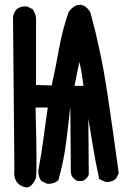

<svg xmlns="http://www.w3.org/2000/svg" viewBox="-20 -787 540 814"><path d="M130.9 -331.1Q134.8 -165 134.8 -106.4Q134.8 -37.1 131.8 -31.2Q116.2 4.9 94.7 7.8H93.8Q71.3 4.9 56.6 -8.8Q40 -26.4 40 -53.7Q40 -60.5 41 -69.3L35.2 -713.9Q37.1 -732.4 49.8 -747.1Q64.5 -759.8 85.9 -759.8Q88.9 -759.8 94.7 -759.8L118.2 -748Q131.8 -728.5 132.8 -709V-426.8L199.2 -424.8Q215.8 -499 230 -579.1Q244.1 -659.2 271.5 -737.3Q293.9 -766.6 318.4 -766.6Q343.8 -766.6 363.3 -734.4Q409.2 -565.4 434.6 -396Q460 -226.6 483.4 -52.7L471.7 -29.3Q456.1 -15.6 434.6 -15.6Q426.8 -15.6 424.8 -16.6L400.4 -28.3Q383.8 -106.4 373.5 -169.9Q363.3 -233.4 354.5 -284.2L356.4 -46.9Q348.6 -27.3 331.1 -20.5L329.1 -19.5H309.6Q290 -27.3 282.2 -45.9L280.3 -55.7L278.3 -328.1H277.3Q269.5 -254.9 259.8 -178.7Q250 -102.5 227.5 -23.4L225.6 -21.5Q209 -7.8 187.5 -7.8Q179.7 -7.8 177.7 -8.8L155.3 -19.5Q142.6 -37.1 142.6 -58.6Q142.6 -63.5 142.6 -66.4Q156.2 -135.7 164.6 -201.2Q172.9 -266.6 182.6 -331.1ZM295.9 -422.9H334Q324.2 -498 316.4 -524.4Z"/></svg>

Font: JasonHandwriting2
Style: SemiBold
Weight: 600
Version: Version 1.04.7